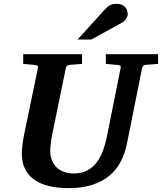

<svg xmlns="http://www.w3.org/2000/svg" viewBox="-20 -949 831 985"><path d="M725.1 -616.2Q718.3 -615.2 714.4 -611.1Q710.4 -606.9 709 -600.1L631.8 -214.8Q621.6 -162.6 599.4 -120.1Q577.1 -77.6 540.8 -47.4Q504.4 -17.1 452.6 -0.5Q400.9 16.1 332 16.1Q276.4 16.1 231.9 5.6Q187.5 -4.9 156.5 -26.6Q125.5 -48.3 108.6 -82Q91.8 -115.7 91.8 -162.1Q91.8 -176.3 95 -203.9Q98.1 -231.4 105 -265.1L174.8 -601.1Q176.3 -609.9 170.9 -612.5Q165.5 -615.2 154.8 -616.2Q146.5 -616.7 137.2 -617.7Q128.9 -618.7 118.9 -619.4Q108.9 -620.1 99.1 -621.1V-670.9H400.9V-621.1Q389.2 -620.1 378.2 -619.4Q367.2 -618.7 358.4 -617.7Q348.1 -616.7 338.9 -616.2Q330.1 -615.2 324.7 -612.1Q319.3 -608.9 317.9 -600.1L249 -265.1Q243.2 -236.3 240.5 -213.4Q237.8 -190.4 237.8 -176.8Q237.8 -145 248 -122.6Q258.3 -100.1 275.1 -85.9Q292 -71.8 313.7 -65.4Q335.4 -59.1 357.9 -59.1Q397 -59.1 425.5 -73.5Q454.1 -87.9 474.1 -113.3Q494.1 -138.7 507.3 -173.8Q520.5 -209 528.8 -250L599.1 -601.1Q600.6 -609.9 596.4 -612.5Q592.3 -615.2 580.1 -616.2Q570.8 -616.7 561.5 -617.7Q553.2 -618.7 543 -619.4Q532.7 -620.1 522.9 -621.1V-670.9H791V-621.1ZM635.3 -876.5Q635.3 -871.6 633.3 -865.5Q631.3 -859.4 627.7 -853.5Q624 -847.7 619.4 -842.5Q614.7 -837.4 608.9 -834.5L448.2 -746.1H377.9L515.1 -897.5Q523.4 -906.7 530.5 -912.8Q537.6 -918.9 544.9 -922.6Q552.2 -926.3 560.1 -927.7Q567.9 -929.2 578.1 -929.2Q594.2 -929.2 605.2 -924.3Q616.2 -919.4 622.8 -911.9Q629.4 -904.3 632.3 -894.8Q635.3 -885.3 635.3 -876.5Z"/></svg>

Font: Charis SIL Viet
Style: Bold Italic
Weight: 700
Italic angle: -11°
Foundry: SIL International
Version: Version 5.000